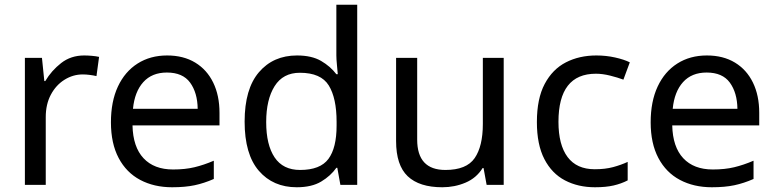

<svg xmlns="http://www.w3.org/2000/svg" viewBox="-20 -780 3274 810"><path d="M335 -546Q350 -546 367.5 -544.5Q385 -543 398 -540L387 -459Q374 -462 358.5 -464Q343 -466 329 -466Q288 -466 252 -443.5Q216 -421 194.5 -380.5Q173 -340 173 -286V0H85V-536H157L167 -438H171Q197 -482 238 -514Q279 -546 335 -546Z M685 -546Q754 -546 803.5 -516Q853 -486 879.5 -431.5Q906 -377 906 -304V-251H539Q541 -160 585.5 -112.5Q630 -65 710 -65Q761 -65 800.5 -74.5Q840 -84 882 -102V-25Q841 -7 801 1.5Q761 10 706 10Q630 10 571.5 -21Q513 -52 480.5 -113.5Q448 -175 448 -264Q448 -352 477.5 -415Q507 -478 560.5 -512Q614 -546 685 -546ZM684 -474Q621 -474 584.5 -433.5Q548 -393 541 -321H814Q813 -389 782 -431.5Q751 -474 684 -474Z M1232 10Q1132 10 1072 -59.5Q1012 -129 1012 -267Q1012 -405 1072.5 -475.5Q1133 -546 1233 -546Q1295 -546 1334.5 -523Q1374 -500 1399 -467H1405Q1404 -480 1401.5 -505.5Q1399 -531 1399 -546V-760H1487V0H1416L1403 -72H1399Q1375 -38 1335 -14Q1295 10 1232 10ZM1246 -63Q1331 -63 1365.5 -109.5Q1400 -156 1400 -250V-266Q1400 -366 1367 -419.5Q1334 -473 1245 -473Q1174 -473 1138.5 -416.5Q1103 -360 1103 -265Q1103 -169 1138.5 -116Q1174 -63 1246 -63Z M2105 -536V0H2033L2020 -71H2016Q1990 -29 1944 -9.5Q1898 10 1846 10Q1749 10 1700 -36.5Q1651 -83 1651 -185V-536H1740V-191Q1740 -63 1859 -63Q1948 -63 1982.5 -113Q2017 -163 2017 -257V-536Z M2490 10Q2419 10 2363.5 -19Q2308 -48 2276.5 -109Q2245 -170 2245 -265Q2245 -364 2278 -426Q2311 -488 2367.5 -517Q2424 -546 2496 -546Q2537 -546 2575 -537.5Q2613 -529 2637 -517L2610 -444Q2586 -453 2554 -461Q2522 -469 2494 -469Q2336 -469 2336 -266Q2336 -169 2374.5 -117.5Q2413 -66 2489 -66Q2533 -66 2566.5 -75Q2600 -84 2628 -97V-19Q2601 -5 2568.5 2.5Q2536 10 2490 10Z M2962 -546Q3031 -546 3080.5 -516Q3130 -486 3156.5 -431.5Q3183 -377 3183 -304V-251H2816Q2818 -160 2862.5 -112.5Q2907 -65 2987 -65Q3038 -65 3077.5 -74.5Q3117 -84 3159 -102V-25Q3118 -7 3078 1.5Q3038 10 2983 10Q2907 10 2848.5 -21Q2790 -52 2757.5 -113.5Q2725 -175 2725 -264Q2725 -352 2754.5 -415Q2784 -478 2837.5 -512Q2891 -546 2962 -546ZM2961 -474Q2898 -474 2861.5 -433.5Q2825 -393 2818 -321H3091Q3090 -389 3059 -431.5Q3028 -474 2961 -474Z"/></svg>

Font: Noto Sans Buhid
Style: Regular
Weight: 400
Designer: Monotype Design Team
Foundry: Monotype Imaging Inc.
Version: Version 2.001